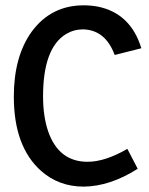

<svg xmlns="http://www.w3.org/2000/svg" viewBox="-20 -692 561 725"><path d="M310.5 -81.1Q202.1 -81.1 162.1 -195.3Q142.6 -252 142.6 -328.1Q142.6 -510.7 229.5 -563.5Q258.8 -581.1 293.9 -581.1Q377.9 -579.1 413.1 -484.4L513.7 -509.8Q473.6 -641.6 349.6 -667Q323.2 -671.9 295.9 -671.9Q172.9 -671.9 99.6 -572.3Q32.2 -478.5 32.2 -327.1Q32.2 -138.7 134.8 -46.9Q202.1 12.7 295.9 12.7Q395.5 11.7 500 -54.7L460.9 -129.9Q377 -81.1 310.5 -81.1Z"/></svg>

Font: Yaldevi Colombo SemiBold
Style: Regular
Weight: 600
Designer: Sol Matas, Denzil Rajitha, Kosala Senevirathne and Pathum Egodawatta
Foundry: Mooniak
Version: Version 1.020 ; ttfautohint (v1.6)